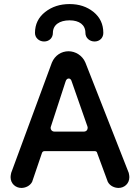

<svg xmlns="http://www.w3.org/2000/svg" viewBox="-20 -908 688 944"><path d="M152 -746C152 -722 172 -704 197 -704C222 -704 240 -722 240 -746C240 -786 273 -808 322 -808C370 -808 400 -786 400 -746C400 -722 420 -704 445 -704C470 -704 488 -722 488 -746C488 -789 472 -823 440 -849C408 -875 369 -888 322 -888C275 -888 235 -875 202 -849C169 -823 152 -789 152 -746ZM85 16C104 16 127 7 138 -14L186 -155C188 -162 193 -165 200 -165H445C452 -165 457 -162 458 -155L510 -14C521 7 544 16 563 16C591 16 616 -5 616 -37C616 -42 615 -49 613 -58L400 -600C385 -636 350 -656 317 -656C282 -656 250 -636 235 -600L35 -58C33 -49 32 -42 32 -37C32 -5 57 16 85 16ZM248 -261C235 -261 229 -271 229 -278C229 -280 229 -283 230 -285L302 -506C305 -517 311 -522 318 -522C325 -522 330 -517 333 -506L410 -286C411 -283 411 -281 411 -279C411 -270 405 -261 392 -261Z"/></svg>

Font: Dongle
Style: Regular
Weight: 400
Designer: Yanghee Ryu
Foundry: Yanghee Ryu
Version: Version 2.000